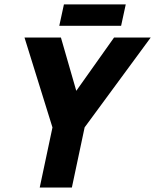

<svg xmlns="http://www.w3.org/2000/svg" viewBox="-20 -834 690 854"><path d="M319.3 -430 487.3 -667H650.3L356.3 -267.3H213.3L89 -667H251ZM226.7 -330H369.7L299.7 0H156.7ZM264.3 -814.3H539.3L518.7 -719.3H243.7Z"/></svg>

Font: Epunda Sans Light
Style: Italic
Weight: 300
Italic angle: -12.0243°
Designer: Simon Atzbach
Foundry: typofactur
Version: Version 2.204